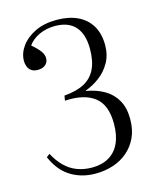

<svg xmlns="http://www.w3.org/2000/svg" viewBox="-113 -816 747 909"><g transform="rotate(-15 260.5 -361.5)"><path d="M243 14Q205 14 173.5 4.5Q142 -5 116.5 -22Q91 -39 71.5 -64.5Q52 -90 39 -121L55 -133Q75 -95 101.5 -69Q128 -43 161.5 -30.5Q195 -18 234 -18Q282 -18 316.5 -38Q351 -58 369 -97Q387 -136 387 -192Q387 -286 335.5 -324.5Q284 -363 191 -357L195 -381Q256 -386 294 -406.5Q332 -427 350.5 -466Q369 -505 369 -564Q369 -636 335.5 -673.5Q302 -711 236 -711Q194 -711 159 -695Q124 -679 104 -651Q133 -626 145 -609Q157 -592 157 -575Q157 -561 150 -551Q143 -541 131.5 -536Q120 -531 106 -531Q86 -531 74 -539.5Q62 -548 57 -561.5Q52 -575 52 -588Q52 -626 76.5 -660Q101 -694 145.5 -715.5Q190 -737 251 -737Q311 -737 354 -716.5Q397 -696 420 -657Q443 -618 443 -563Q443 -514 422 -477Q401 -440 368 -415.5Q335 -391 299 -378V-376Q350 -367 387.5 -345Q425 -323 446 -285.5Q467 -248 467 -194Q467 -142 449 -103.5Q431 -65 400 -38.5Q369 -12 328.5 1Q288 14 243 14Z"/></g></svg>

Font: Literata 60pt Light
Style: Regular
Weight: 300
Designer: Latin by Veronika Burian and Jose Scaglione. Greek by Irene Vlachou. Cyrillic by Vera Evstafieva.
Foundry: TypeTogether
Version: Version 3.103;gftools[0.9.29]